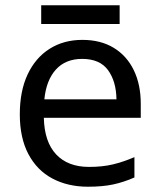

<svg xmlns="http://www.w3.org/2000/svg" viewBox="-20 -697 604 727"><path d="M292 -546Q361 -546 410.5 -516Q460 -486 486.5 -431.5Q513 -377 513 -304V-251H146Q148 -160 192.5 -112.5Q237 -65 317 -65Q368 -65 407.5 -74.5Q447 -84 489 -102V-25Q448 -7 408 1.5Q368 10 313 10Q237 10 178.5 -21Q120 -52 87.5 -113.5Q55 -175 55 -264Q55 -352 84.5 -415Q114 -478 167.5 -512Q221 -546 292 -546ZM291 -474Q228 -474 191.5 -433.5Q155 -393 148 -321H421Q420 -389 389 -431.5Q358 -474 291 -474ZM433 -677V-606H136V-677Z"/></svg>

Font: Noto Sans NKo Unjoined
Style: Regular
Weight: 400
Designer: Monotype Design Team
Foundry: Monotype Imaging Inc.
Version: Version 2.004